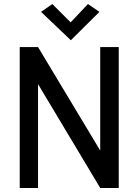

<svg xmlns="http://www.w3.org/2000/svg" viewBox="-20 -934 690 954"><path d="M570 0V-700H478V-186L169 -700H78V0H169V-516L478 0ZM474 -875 417 -914 331 -823 240 -914 184 -875 332 -734Z"/></svg>

Font: Advent Pro
Style: SemiBold
Weight: 600
Designer: Andreas Kalpakidis
Foundry: Andreas Kalpakidis
Version: Version 2.002 2008